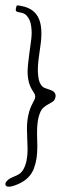

<svg xmlns="http://www.w3.org/2000/svg" viewBox="-45 -622 283 714"><path d="M54.2 -564Q45.9 -573.2 30.8 -575.4Q15.6 -577.6 14.2 -582Q12.2 -587.9 17.6 -602.1Q82.5 -596.7 100.6 -549.8Q104.5 -540.5 106.9 -525.9Q108.9 -513.7 108.9 -496.6Q108.9 -482.4 107.4 -467.8Q106.9 -460.9 103.8 -440.9Q100.6 -420.9 98.1 -399.4Q95.7 -377.9 95.7 -360.4Q95.7 -350.6 97.7 -335Q99.1 -324.7 102.1 -316.9Q107.4 -303.2 117.2 -296.9Q122.6 -293.9 133.1 -290.8Q143.6 -287.6 150.6 -283.7Q157.7 -279.8 160.2 -273.4Q163.1 -266.6 160.6 -258.3Q158.7 -249 150.6 -243.7Q142.6 -238.3 133.1 -233.4Q123.5 -228.5 114.3 -219.5Q105 -210.4 98.9 -187.5Q92.8 -164.6 92.8 -129.4V-122.1Q93.8 -92.8 93.8 -78.6Q93.8 -53.7 91.1 -34.7Q88.4 -15.6 81.3 3.9Q74.2 23.4 59.3 38.3Q44.4 53.2 21.5 63Q0 72.3 -11.7 72.3Q-23.9 72.3 -24.9 64.5Q-26.4 55.7 -14.6 46.4Q-6.8 40 4.9 35.6Q16.6 31.2 25.9 25.4Q35.2 19.5 42.5 6.8Q57.6 -20.5 57.6 -66.9Q57.6 -78.6 56.4 -103.8Q55.2 -128.9 55.2 -142.1Q55.2 -200.2 77.1 -239.3Q85.9 -254.9 85.9 -261.7Q85.9 -266.1 84.5 -270.5Q83.5 -273.4 76.9 -283.7Q70.3 -293.9 66.4 -303.7Q62 -314 59.6 -329.6Q57.6 -340.8 57.6 -355Q57.6 -375.5 64.5 -426.8Q64.9 -431.6 67.4 -447.5Q69.8 -463.4 71.3 -476.6Q72.8 -489.7 72.8 -502Q72.8 -510.7 70.8 -525.4Q69.3 -536.1 65.9 -544.9Q61.5 -555.7 54.2 -564Z"/></svg>

Font: Sintesa 3
Style: 3
Weight: 400
Version: Version 001.000